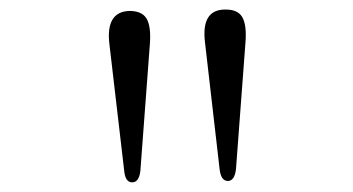

<svg xmlns="http://www.w3.org/2000/svg" viewBox="-20 -749 740 402"><path d="M209 -657.2Q201.2 -724.6 251 -726.1Q277.3 -726.1 286.9 -710Q296.4 -693.8 293.9 -658.2L273.9 -391.1Q271 -367.2 256.8 -367.2Q242.7 -367.2 240.2 -390.1ZM409.2 -660.2Q400.9 -729 451.2 -729Q477.5 -729.5 487.1 -713.4Q496.6 -697.3 494.1 -662.1L474.1 -395Q471.2 -370.1 457 -370.1Q442.9 -370.1 439.9 -394Z"/></svg>

Font: Director Light
Style: Regular
Weight: 100
Designer: Ange Degheest & May Jolivet & Justine Herbel
Foundry: Velvetyne Type Foundry
Version: Version 1.000;FEAKit 1.0